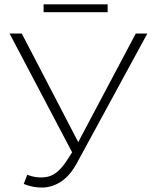

<svg xmlns="http://www.w3.org/2000/svg" viewBox="-20 -854 711 881"><path d="M89 -10 105 -52Q155 -33 200.5 -43.5Q246 -54 287 -118L311 -155L24 -700H80L339 -202L603 -700H656L333 -106Q302 -49 262 -22Q222 5 177.5 6.5Q133 8 89 -10ZM180 -798V-834H474V-798Z"/></svg>

Font: Montserrat Light
Style: Regular
Weight: 300
Designer: Julieta Ulanovsky
Foundry: Julieta Ulanovsky
Version: Version 9.000; ttfautohint (v1.8.4.7-5d5b)